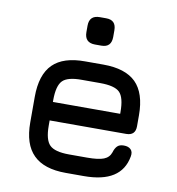

<svg xmlns="http://www.w3.org/2000/svg" viewBox="-80 -787 795 860"><g transform="rotate(10 317.0 -357.0)"><path d="M334 -589C334 -589 334 -589 334 -589C364.5 -589 379.5 -605 379.5 -637C379.5 -637 379.5 -666.5 379.5 -666.5C379.5 -666.5 379.5 -666.5 379.5 -666.5C379.5 -698 364.5 -713.5 334 -713.5C334 -713.5 305 -713.5 305 -713.5C305 -713.5 305 -713.5 305 -713.5C273.5 -713.5 257.5 -698 257.5 -666.5C257.5 -666.5 257.5 -637 257.5 -637C257.5 -637 257.5 -637 257.5 -637C257.5 -605 273.5 -589 305 -589C305 -589 334 -589 334 -589ZM512 -219C512 -219 512 -219 512 -219C540 -219 554 -233 554 -261C554 -261 554 -311 554 -311C554 -311 554 -311 554 -311C554 -378 538 -427.5 506 -459.5C474 -491 424.5 -507 358 -507C358 -507 276 -507 276 -507C276 -507 276 -507 276 -507C209.5 -507.5 160.5 -492 128.5 -460.5C96 -428.5 80 -378.5 80 -311C80 -311 80 -195 80 -195C80 -195 80 -195 80 -195C80 -129 96 -80 128.5 -48C160.5 -16 209.5 0 276 0C276 0 358 0 358 0C358 0 358 0 358 0C414.5 0 459 -10 491 -30.5C523 -51 542.5 -81.5 550 -123C550 -123 550 -123 550 -123C552.5 -137 550.5 -147.5 543 -155C535.5 -162.5 525 -166 511 -166C511 -166 511 -166 511 -166C497.5 -166 488 -162.5 481.5 -156C475 -149.5 469.5 -139.5 466 -127C466 -127 466 -127 466 -127C460.5 -111 450 -100 433.5 -93.5C417 -87 392 -84 358 -84C358 -84 276 -84 276 -84C276 -84 276 -84 276 -84C232.5 -84 203 -92 187.5 -107.5C172 -123 164 -152 164 -195C164 -195 164 -219 164 -219C164 -219 512 -219 512 -219ZM358 -423C358 -423 358 -423 358 -423C401.5 -423 431.5 -415.5 447 -400C462.5 -384.5 470 -354.5 470 -311C470 -311 470 -303 470 -303C470 -303 164 -303 164 -303C164 -303 164 -311 164 -311C164 -311 164 -311 164 -311C164 -355 172 -385 187.5 -400.5C203 -416 232.5 -423.5 276 -423C276 -423 358 -423 358 -423Z"/></g></svg>

Font: Jura-Fortis-Bold
Style: Bold
Weight: 500
Designer: Daniel Johnson, Alexei Vanyashin, Mirko Velimirovic
Foundry: Daniel Johnson
Version: ""